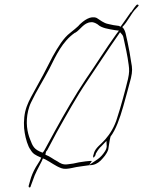

<svg xmlns="http://www.w3.org/2000/svg" viewBox="-20 -740 631 846"><path d="M91 -248C84 -216 84 -180 89 -154C93 -129 103 -95 114 -81C125 -62 135 -57 160 -46H162L156 -33C150 -22 143 -13 138 -4C126 17 118 36 113 55L106 80C106 81 107 85 108 86C113 86 114 85 115 82V81L125 54C134 25 152 -6 164 -30L169 -42L179 -38C206 -24 223 -9 250 1C263 6 279 4 298 0C321 -6 350 -8 373 -12H374C396 -12 410 -20 423 -32C437 -47 449 -59 457 -81C459 -91 461 -111 464 -125L467 -138C490 -168 508 -218 523 -271C530 -296 551 -372 557 -396C564 -426 563 -441 558 -466C554 -493 548 -529 542 -555C534 -587 535 -601 521 -619L518 -620C543 -644 558 -682 580 -703C583 -706 590 -713 591 -716C591 -716 590 -720 585 -720C580 -720 564 -695 559 -688L558 -686H556C544 -669 526 -642 511 -622L504 -626H503C487 -628 473 -630 458 -634C436 -638 421 -652 406 -661C379 -672 350 -651 327 -628V-627L311 -613C305 -608 298 -602 289 -595C260 -573 236 -534 212 -491C187 -441 155 -381 128 -333C112 -304 99 -281 91 -248ZM104 -252C107 -264 111 -277 117 -289C140 -338 172 -388 197 -436C228 -498 255 -557 309 -595L311 -596H312C334 -609 349 -640 380 -642C394 -644 406 -635 411 -632H412V-631C429 -616 458 -612 488 -607L504 -605L492 -589C447 -527 403 -456 358 -391C310 -319 266 -243 222 -163L179 -84C176 -78 172 -71 167 -67L166 -68C130 -81 124 -96 113 -125C100 -156 92 -201 104 -252ZM180 -59 182 -68C183 -73 185 -75 188 -78L230 -157C274 -235 316 -312 365 -384C410 -450 456 -522 501 -586L509 -598L516 -590C520 -586 523 -580 524 -574C532 -538 542 -494 547 -454C550 -433 550 -419 544 -392C532 -342 512 -268 497 -223C485 -181 464 -149 444 -126C423 -102 402 -90 394 -66V-65L391 -55C389 -52 391 -47 393 -45L400 -55L403 -65L404 -66C410 -77 418 -88 427 -96L449 -119L450 -99C451 -94 449 -90 449 -88C448 -82 444 -76 443 -74C434 -60 424 -48 411 -39L373 -13L385 -31H378C372 -30 364 -30 357 -29C340 -27 316 -23 301 -19H300L278 -16C257 -13 245 -21 233 -29C213 -39 202 -50 181 -58ZM391 -54V-53ZM518 -592H517ZM498 -226Z"/></svg>

Font: Stray Cat
Style: HlCnObl
Weight: 100
Version: Version 1.0